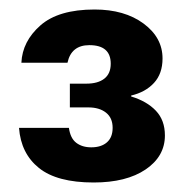

<svg xmlns="http://www.w3.org/2000/svg" viewBox="-20 -732 396 404"><path d="M177 -348Q100 -348 62 -378.5Q24 -409 20 -463H125Q128 -441 140.5 -431.5Q153 -422 172 -422Q193 -422 205 -432.5Q217 -443 217 -463Q217 -484 203 -495Q189 -506 166 -506H127V-556H162Q186 -556 199.5 -566.5Q213 -577 213 -598Q213 -637 168 -637Q130 -637 122 -600H25Q27 -645 65 -678.5Q103 -712 179 -712Q242 -712 282 -682.5Q322 -653 322 -609Q322 -577 304 -557.5Q286 -538 256 -531V-529Q289 -519 308 -499Q327 -479 327 -447Q327 -403 286.5 -375.5Q246 -348 177 -348Z"/></svg>

Font: DM Sans
Style: Bold
Weight: 700
Designer: Colophon Foundry, Jonny Pinhorn
Foundry: Colophon Foundry
Version: Version 4.004; ttfautohint (v1.8.4.7-5d5b)